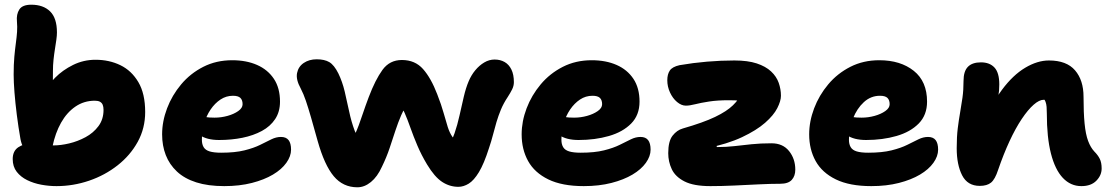

<svg xmlns="http://www.w3.org/2000/svg" viewBox="-20 -781 4718 816"><path d="M220 10Q188 10 155.5 4Q123 -2 95.5 -15.5Q68 -29 51 -51Q34 -73 34 -105Q34 -139 57.5 -155Q81 -171 118 -171Q137 -171 160.5 -167Q184 -163 208 -163Q238 -163 274 -171.5Q310 -180 343.5 -198Q377 -216 398.5 -245Q420 -274 420 -314Q420 -327 416.5 -335.5Q413 -344 405 -348.5Q397 -353 383 -353Q337 -353 300.5 -328Q264 -303 239.5 -259.5Q215 -216 203 -158Q199 -136 186 -123Q173 -110 151 -110Q123 -110 98.5 -131Q74 -152 67 -190Q58 -241 51.5 -292.5Q45 -344 41.5 -388.5Q38 -433 38 -464Q38 -508 41 -540.5Q44 -573 47.5 -598.5Q51 -624 52.5 -645.5Q54 -667 52 -690Q49 -720 62 -740.5Q75 -761 113 -761Q164 -761 193 -732.5Q222 -704 222 -643Q222 -630 219.5 -612Q217 -594 213.5 -572.5Q210 -551 207.5 -527.5Q205 -504 205 -480Q205 -441 204.5 -412.5Q204 -384 209 -346L168 -387Q182 -418 214 -450.5Q246 -483 290.5 -505Q335 -527 386 -527Q444 -527 491.5 -504Q539 -481 568 -432Q597 -383 597 -305Q597 -236 565.5 -178.5Q534 -121 480 -78.5Q426 -36 358.5 -13Q291 10 220 10Z M933 10Q864 10 814 -6Q764 -22 732 -52Q700 -82 684.5 -122Q669 -162 669 -210Q669 -265 690 -320.5Q711 -376 750 -422.5Q789 -469 844 -497Q899 -525 967 -525Q1027 -525 1072.5 -505Q1118 -485 1144 -446Q1170 -407 1170 -349Q1170 -306 1149.5 -275Q1129 -244 1093 -224.5Q1057 -205 1010.5 -195.5Q964 -186 911 -186Q859 -186 828.5 -207Q798 -228 798 -256Q798 -271 805 -278.5Q812 -286 828 -286Q839 -286 853.5 -283.5Q868 -281 892 -281Q920 -281 947 -288.5Q974 -296 992.5 -309Q1011 -322 1011 -338Q1011 -356 1001.5 -365Q992 -374 970 -374Q941 -374 917 -358Q893 -342 875 -315.5Q857 -289 847.5 -255.5Q838 -222 838 -187Q838 -168 845.5 -155.5Q853 -143 871 -137.5Q889 -132 920 -132Q979 -132 1019 -142Q1059 -152 1086 -165.5Q1113 -179 1133.5 -189Q1154 -199 1174 -199Q1196 -199 1206.5 -185.5Q1217 -172 1217 -145Q1217 -117 1197 -89Q1177 -61 1140 -39Q1103 -17 1050.5 -3.5Q998 10 933 10Z M1499 15Q1438 15 1398.5 -32Q1359 -79 1330 -182Q1314 -240 1302 -281.5Q1290 -323 1280 -352.5Q1270 -382 1258 -405Q1237 -443 1242.5 -470.5Q1248 -498 1271 -513.5Q1294 -529 1326 -529Q1359 -529 1379.5 -517Q1400 -505 1418 -469Q1435 -434 1445 -392Q1455 -350 1464 -307Q1473 -264 1487 -226.5Q1501 -189 1526 -163L1462 -162Q1478 -187 1487.5 -207.5Q1497 -228 1505 -249.5Q1513 -271 1522.5 -299.5Q1532 -328 1547 -368Q1575 -442 1605.5 -484Q1636 -526 1688 -526Q1744 -526 1778 -487.5Q1812 -449 1838 -381Q1856 -335 1865.5 -300.5Q1875 -266 1883 -241Q1891 -216 1903 -199Q1915 -182 1937 -172L1881 -160Q1900 -180 1912 -215Q1924 -250 1933 -290.5Q1942 -331 1951 -369.5Q1960 -408 1972 -436Q1983 -462 2000 -482.5Q2017 -503 2038 -515.5Q2059 -528 2082 -528Q2106 -528 2124.5 -517.5Q2143 -507 2153.5 -485.5Q2164 -464 2164 -432Q2164 -416 2156.5 -401Q2149 -386 2138 -369Q2120 -342 2109 -315.5Q2098 -289 2090 -262Q2082 -235 2075 -207.5Q2068 -180 2058 -151Q2037 -85 2015.5 -49.5Q1994 -14 1972 -0.5Q1950 13 1928 13Q1891 13 1859 -8Q1827 -29 1795 -82Q1771 -122 1754 -162Q1737 -202 1724.5 -237.5Q1712 -273 1700 -300.5Q1688 -328 1674 -343L1717 -345Q1698 -321 1685 -291Q1672 -261 1660.5 -226Q1649 -191 1636 -152Q1623 -113 1603 -72Q1584 -30 1556.5 -7.5Q1529 15 1499 15Z M2461 10Q2369 10 2310.5 -18.5Q2252 -47 2224.5 -96.5Q2197 -146 2197 -210Q2197 -265 2218 -320.5Q2239 -376 2278 -422.5Q2317 -469 2372 -497Q2427 -525 2495 -525Q2555 -525 2600.5 -505Q2646 -485 2672 -446Q2698 -407 2698 -349Q2698 -292 2662.5 -256Q2627 -220 2568 -203Q2509 -186 2439 -186Q2387 -186 2356.5 -207Q2326 -228 2326 -256Q2326 -271 2333 -278.5Q2340 -286 2356 -286Q2367 -286 2381.5 -283.5Q2396 -281 2420 -281Q2448 -281 2475 -288.5Q2502 -296 2520.5 -309Q2539 -322 2539 -338Q2539 -356 2529.5 -365Q2520 -374 2498 -374Q2469 -374 2445 -358Q2421 -342 2403 -315.5Q2385 -289 2375.5 -255.5Q2366 -222 2366 -187Q2366 -168 2373.5 -155.5Q2381 -143 2399 -137.5Q2417 -132 2448 -132Q2507 -132 2547 -142Q2587 -152 2614 -165.5Q2641 -179 2661.5 -189Q2682 -199 2702 -199Q2724 -199 2734.5 -185.5Q2745 -172 2745 -145Q2745 -117 2725 -89Q2705 -61 2668 -39Q2631 -17 2578.5 -3.5Q2526 10 2461 10Z M2999 10Q2928 10 2889 -10Q2850 -30 2835 -62Q2820 -94 2820 -130Q2820 -181 2838.5 -204.5Q2857 -228 2882 -235Q2969 -260 3019 -284Q3069 -308 3095 -333.5Q3121 -359 3135 -387L3177 -336Q3163 -343 3151.5 -347Q3140 -351 3123.5 -353Q3107 -355 3078 -355Q3029 -355 2993.5 -349.5Q2958 -344 2934.5 -338Q2911 -332 2895 -332Q2876 -332 2857.5 -347.5Q2839 -363 2827.5 -388Q2816 -413 2816 -440Q2816 -465 2826.5 -481Q2837 -497 2868 -504Q2926 -514 2985 -519Q3044 -524 3101 -524Q3158 -524 3196 -511.5Q3234 -499 3257 -477.5Q3280 -456 3289.5 -429Q3299 -402 3299 -374Q3299 -352 3283.5 -321.5Q3268 -291 3231.5 -259Q3195 -227 3133.5 -198Q3072 -169 2979 -150L3031 -180Q3026 -169 3025.5 -162.5Q3025 -156 3029 -156Q3067 -156 3101.5 -160Q3136 -164 3174 -168Q3212 -172 3259 -172Q3307 -172 3333.5 -139Q3360 -106 3360 -60Q3360 -33 3345 -16.5Q3330 0 3296 0Q3256 0 3205 2.5Q3154 5 3100.5 7.5Q3047 10 2999 10Z M3683 10Q3591 10 3532.5 -18.5Q3474 -47 3446.5 -96.5Q3419 -146 3419 -210Q3419 -265 3440 -320.5Q3461 -376 3500 -422.5Q3539 -469 3594 -497Q3649 -525 3717 -525Q3807 -525 3863.5 -480Q3920 -435 3920 -349Q3920 -292 3884.5 -256Q3849 -220 3790 -203Q3731 -186 3661 -186Q3609 -186 3578.5 -207Q3548 -228 3548 -256Q3548 -271 3555 -278.5Q3562 -286 3578 -286Q3589 -286 3603.5 -283.5Q3618 -281 3642 -281Q3670 -281 3697 -288.5Q3724 -296 3742.5 -309Q3761 -322 3761 -338Q3761 -356 3751.5 -365Q3742 -374 3720 -374Q3681 -374 3651.5 -347Q3622 -320 3605 -277Q3588 -234 3588 -187Q3588 -168 3595.5 -155.5Q3603 -143 3621 -137.5Q3639 -132 3670 -132Q3729 -132 3769 -142Q3809 -152 3836 -165.5Q3863 -179 3883.5 -189Q3904 -199 3924 -199Q3946 -199 3956.5 -185.5Q3967 -172 3967 -145Q3967 -117 3947 -89Q3927 -61 3890 -39Q3853 -17 3800.5 -3.5Q3748 10 3683 10Z M4576 10Q4530 10 4497 -25Q4464 -60 4446.5 -128.5Q4429 -197 4429 -299Q4429 -315 4428 -327Q4427 -339 4423.5 -348.5Q4420 -358 4413 -365.5Q4406 -373 4395 -379Q4422 -378 4440.5 -374.5Q4459 -371 4468 -358.5Q4477 -346 4474 -317Q4455 -340 4442.5 -348.5Q4430 -357 4416 -357Q4397 -357 4373 -336Q4349 -315 4322.5 -275.5Q4296 -236 4270.5 -181Q4245 -126 4222 -59Q4209 -19 4192 -5Q4175 9 4144 9Q4092 9 4069 -36Q4046 -81 4046 -151Q4046 -200 4050.5 -236Q4055 -272 4060.5 -303Q4066 -334 4070.5 -366Q4075 -398 4075 -437Q4075 -478 4093.5 -497Q4112 -516 4149 -516Q4186 -516 4206.5 -494Q4227 -472 4227 -422Q4227 -394 4223 -373.5Q4219 -353 4214 -330.5Q4209 -308 4205 -274Q4201 -240 4201 -186L4158 -242Q4192 -337 4238.5 -399.5Q4285 -462 4337 -493Q4389 -524 4438 -524Q4513 -524 4549 -482Q4585 -440 4585 -370Q4585 -302 4589.5 -256Q4594 -210 4604.5 -182Q4615 -154 4631 -137Q4646 -122 4654 -106Q4662 -90 4662 -65Q4662 -36 4639.5 -13Q4617 10 4576 10Z"/></svg>

Font: Shantell Sans ExtraBold
Style: Regular
Weight: 800
Designer: Stephen Nixon, Anya Danilova, Shantell Martin
Foundry: Arrow Type
Version: Version 1.011;[c5ecc13dd]